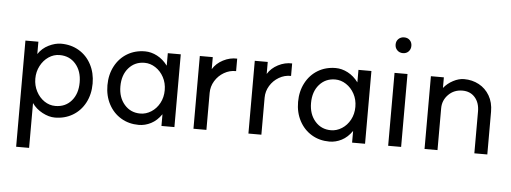

<svg xmlns="http://www.w3.org/2000/svg" viewBox="-55 -852 3258 1225"><g transform="rotate(5 1573.5 -239.5)"><path d="M450 -228Q450 -300 411 -345.5Q372 -391 308 -391Q270 -391 237.5 -369Q205 -347 185.5 -309.5Q166 -272 166 -228Q166 -184 185.5 -146.5Q205 -109 237.5 -87Q270 -65 308 -65Q372 -65 411 -110Q450 -155 450 -228ZM533 -228Q533 -159 504.5 -105Q476 -51 425.5 -21Q375 9 311 9Q273 9 231.5 -13Q190 -35 165 -71V216H82V-464H165V-385Q190 -423 231.5 -443.5Q273 -464 311 -464Q375 -464 425.5 -434Q476 -404 504.5 -350Q533 -296 533 -228Z M628 -226Q628 -294 656.5 -348Q685 -402 735 -432Q785 -462 849 -462Q888 -462 926.5 -442Q965 -422 994 -383V-463H1077V3H994V-72Q965 -30 927 -10.5Q889 9 849 9Q785 9 735 -21Q685 -51 656.5 -104.5Q628 -158 628 -226ZM995 -226Q995 -272 975 -309Q955 -346 922 -367.5Q889 -389 852 -389Q790 -389 750.5 -344Q711 -299 711 -226Q711 -155 750.5 -109.5Q790 -64 852 -64Q889 -64 922 -85Q955 -106 975 -143Q995 -180 995 -226Z M1199 -463H1282V-386Q1305 -424 1348.5 -446.5Q1392 -469 1438 -467V-387Q1397 -388 1361 -367Q1325 -346 1303.5 -310.5Q1282 -275 1282 -234V3H1199Z M1551 -463H1634V-386Q1657 -424 1700.5 -446.5Q1744 -469 1790 -467V-387Q1749 -388 1713 -367Q1677 -346 1655.5 -310.5Q1634 -275 1634 -234V3H1551Z M1849 -226Q1849 -294 1877.5 -348Q1906 -402 1956 -432Q2006 -462 2070 -462Q2109 -462 2147.5 -442Q2186 -422 2215 -383V-463H2298V3H2215V-72Q2186 -30 2148 -10.5Q2110 9 2070 9Q2006 9 1956 -21Q1906 -51 1877.5 -104.5Q1849 -158 1849 -226ZM2216 -226Q2216 -272 2196 -309Q2176 -346 2143 -367.5Q2110 -389 2073 -389Q2011 -389 1971.5 -344Q1932 -299 1932 -226Q1932 -155 1971.5 -109.5Q2011 -64 2073 -64Q2110 -64 2143 -85Q2176 -106 2196 -143Q2216 -180 2216 -226Z M2529 -464V3H2446V-464ZM2538 -645Q2538 -623 2524 -608.5Q2510 -594 2488 -594Q2466 -594 2451.5 -608.5Q2437 -623 2437 -645Q2437 -667 2451.5 -681Q2466 -695 2488 -695Q2510 -695 2524 -681Q2538 -667 2538 -645Z M2888 -389Q2834 -389 2798 -352.5Q2762 -316 2762 -265V3H2679V-463H2762V-395Q2786 -425 2822 -444Q2858 -463 2892 -463Q2944 -463 2987 -440Q3030 -417 3055.5 -373.5Q3081 -330 3081 -271V3H2998V-265Q2998 -321 2968 -355Q2938 -389 2888 -389Z"/></g></svg>

Font: SUITE Medium
Style: Regular
Weight: 500
Designer: Sun
Foundry: Sun
Version: Version 2.040